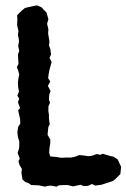

<svg xmlns="http://www.w3.org/2000/svg" viewBox="-20 -691 473 718"><path d="M168 -106 190 -104 209 -101 231 -102H247L261 -105L276 -111L290 -110L310 -107L322 -108L342 -115L355 -112L364 -116L391 -108L405 -105L420 -95L425 -84L433 -67L430 -40L414 -24L405 -16L399 -13L365 -2L359 0L336 3L324 -3L309 4L293 5L282 0L267 3L253 6L233 1H216L200 2L192 7L169 3L156 5L148 7L124 2L97 1L85 -7L75 -10L64 -20L60 -46L62 -59L53 -74L49 -88L54 -98L46 -119L51 -135L52 -143V-163L47 -178L45 -197L48 -217L56 -229L55 -247L51 -264L48 -278L55 -287L47 -309L52 -322L45 -333L51 -349L48 -364L47 -382L49 -399L52 -412L48 -427L43 -440L49 -452L48 -472L47 -487L52 -501L48 -519L51 -536L50 -547L47 -560L49 -575L44 -597L45 -619L44 -634L60 -650L73 -661L85 -664L118 -671L135 -664L145 -653L154 -644L161 -619L156 -602L159 -590L161 -581L160 -565L163 -548L165 -534L163 -521L168 -509L171 -487L165 -475L173 -459L168 -441L165 -430L162 -414L160 -399L168 -386L159 -370L169 -351L164 -336L163 -318L167 -307L161 -293V-274L163 -263V-248L166 -226L161 -217L159 -199L158 -187L168 -169V-156L165 -137L164 -119Z"/></svg>

Font: Winky Rough Medium
Style: Regular
Weight: 500
Designer: Simon Atzbach
Foundry: typofactur
Version: Version 1.206; ttfautohint (v1.8.4.7-5d5b)